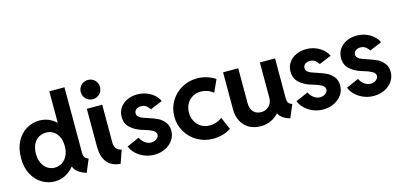

<svg xmlns="http://www.w3.org/2000/svg" viewBox="-68 -1201 3448 1649"><g transform="rotate(-15 1656.5 -376.5)"><path d="M431.2 -76.2H426.8Q395 -36.6 351.6 -14.4Q308.1 7.8 257.8 7.8Q198.2 7.8 145 -23.4Q91.8 -54.7 59.3 -115.5Q26.9 -176.3 27.3 -260.7Q26.9 -345.2 59.3 -406.5Q91.8 -467.8 145.5 -499.8Q199.2 -531.7 260.7 -532.2Q303.2 -532.2 340.1 -517.3Q377 -502.4 406.7 -474.6H410.2V-752H544.9V-170.9Q545.4 -150.9 549.3 -139.2Q553.2 -127.4 562 -120.1Q570.8 -112.8 586.9 -106.4L539.1 7.8Q491.7 -8.8 465.3 -29.3Q439 -49.8 431.2 -76.2ZM417 -262.7Q417 -310.1 400.6 -345.2Q384.3 -380.4 355.2 -398.9Q326.2 -417.5 290 -417Q252 -417 222.4 -398.2Q192.9 -379.4 176.5 -344.2Q160.2 -309.1 160.2 -262.7Q160.2 -217.3 176.3 -181.9Q192.4 -146.5 221.7 -126.5Q251 -106.4 288.1 -106.4Q325.2 -106.4 354.5 -126.5Q383.8 -146.5 400.4 -181.9Q417 -217.3 417 -262.7Z M682.6 -189.5V-523.4H819.3V-186.5Q818.8 -121.6 880.9 -107.4L840.8 7.8Q683.6 -3.9 682.6 -189.5ZM669.4 -675.8Q669.4 -699.2 680.7 -718.8Q691.9 -738.3 711.7 -749.5Q731.4 -760.7 755.4 -760.7Q778.8 -760.7 798.3 -749.5Q817.9 -738.3 829.1 -718.8Q840.3 -699.2 840.3 -675.8Q840.3 -652.3 829.1 -632.6Q817.9 -612.8 798.3 -601.3Q778.8 -589.8 755.4 -589.8Q731.4 -589.8 711.7 -601.3Q691.9 -612.8 680.7 -632.6Q669.4 -652.3 669.4 -675.8Z M937.5 -120.1 1047.9 -168.9Q1060.5 -140.6 1086.7 -120.6Q1112.8 -100.6 1143.6 -100.6Q1162.6 -100.6 1178.2 -107.9Q1193.8 -115.2 1202.9 -127.2Q1211.9 -139.2 1211.9 -152.3Q1211.9 -177.7 1183.3 -193.1Q1154.8 -208.5 1109.4 -221.7L1095.7 -225.6Q1033.7 -244.6 993.4 -281.5Q953.1 -318.4 953.1 -378.9Q953.1 -423.3 976.6 -458Q1000 -492.7 1040.8 -512Q1081.5 -531.2 1131.8 -531.2Q1175.3 -531.2 1213.1 -516.8Q1251 -502.4 1279.1 -477.8Q1307.1 -453.1 1321.3 -421.9L1213.9 -377Q1202.1 -396 1183.1 -410.4Q1164.1 -424.8 1136.7 -424.8Q1110.8 -424.8 1094 -411.6Q1077.1 -398.4 1077.1 -377Q1077.1 -358.9 1089.4 -347.2Q1101.6 -335.4 1120.6 -327.9Q1139.6 -320.3 1181.6 -306.6Q1222.2 -293.9 1253.9 -278.1Q1285.6 -262.2 1310.3 -231.7Q1335 -201.2 1335 -155.3Q1335 -108.4 1309.1 -71.3Q1283.2 -34.2 1239.3 -13.2Q1195.3 7.8 1143.6 7.8Q1096.7 7.8 1054.7 -9Q1012.7 -25.9 981.9 -55.2Q951.2 -84.5 937.5 -120.1Z M1391.1 -263.7Q1391.1 -338.4 1427.7 -399.7Q1464.4 -460.9 1526.6 -496.1Q1588.9 -531.2 1662.6 -531.2Q1706.5 -531.2 1749 -518.3Q1791.5 -505.4 1824.7 -482.4L1774.9 -373Q1753.4 -392.1 1724.6 -402.6Q1695.8 -413.1 1664.6 -413.1Q1622.6 -413.1 1589.8 -393.3Q1557.1 -373.5 1539.1 -339.6Q1521 -305.7 1521 -263.7Q1521 -221.7 1539.6 -187Q1558.1 -152.3 1591.1 -132.3Q1624 -112.3 1664.6 -112.3Q1697.8 -112.3 1729 -123.3Q1760.3 -134.3 1776.9 -150.4L1825.7 -39.1Q1795.4 -19 1753.9 -6.6Q1712.4 5.9 1666.5 5.9Q1590.8 5.9 1527.6 -29.8Q1464.4 -65.4 1427.7 -127.2Q1391.1 -189 1391.1 -263.7Z M1894 -196.3V-523.4H2028.8V-211.9Q2028.8 -178.7 2040.8 -155.5Q2052.7 -132.3 2074 -120.4Q2095.2 -108.4 2121.6 -108.4Q2150.9 -108.4 2173.6 -121.3Q2196.3 -134.3 2208.7 -158Q2221.2 -181.6 2221.2 -211.9V-523.4H2356V-173.8Q2356 -152.8 2359.4 -140.9Q2362.8 -128.9 2371.6 -120.8Q2380.4 -112.8 2397.9 -106.4L2349.1 7.8Q2269.5 -16.6 2251.5 -62.5H2249Q2218.8 -29.3 2178 -10.7Q2137.2 7.8 2088.4 7.8Q2032.7 7.8 1988.5 -15.9Q1944.3 -39.6 1919.2 -85.7Q1894 -131.8 1894 -196.3Z M2439 -120.1 2549.3 -168.9Q2562 -140.6 2588.1 -120.6Q2614.3 -100.6 2645 -100.6Q2664.1 -100.6 2679.7 -107.9Q2695.3 -115.2 2704.3 -127.2Q2713.4 -139.2 2713.4 -152.3Q2713.4 -177.7 2684.8 -193.1Q2656.2 -208.5 2610.8 -221.7L2597.2 -225.6Q2535.2 -244.6 2494.9 -281.5Q2454.6 -318.4 2454.6 -378.9Q2454.6 -423.3 2478 -458Q2501.5 -492.7 2542.2 -512Q2583 -531.2 2633.3 -531.2Q2676.8 -531.2 2714.6 -516.8Q2752.4 -502.4 2780.5 -477.8Q2808.6 -453.1 2822.8 -421.9L2715.3 -377Q2703.6 -396 2684.6 -410.4Q2665.5 -424.8 2638.2 -424.8Q2612.3 -424.8 2595.5 -411.6Q2578.6 -398.4 2578.6 -377Q2578.6 -358.9 2590.8 -347.2Q2603 -335.4 2622.1 -327.9Q2641.1 -320.3 2683.1 -306.6Q2723.6 -293.9 2755.4 -278.1Q2787.1 -262.2 2811.8 -231.7Q2836.4 -201.2 2836.4 -155.3Q2836.4 -108.4 2810.5 -71.3Q2784.7 -34.2 2740.7 -13.2Q2696.8 7.8 2645 7.8Q2598.1 7.8 2556.2 -9Q2514.2 -25.9 2483.4 -55.2Q2452.6 -84.5 2439 -120.1Z M2888.2 -120.1 2998.5 -168.9Q3011.2 -140.6 3037.4 -120.6Q3063.5 -100.6 3094.2 -100.6Q3113.3 -100.6 3128.9 -107.9Q3144.5 -115.2 3153.6 -127.2Q3162.6 -139.2 3162.6 -152.3Q3162.6 -177.7 3134 -193.1Q3105.5 -208.5 3060.1 -221.7L3046.4 -225.6Q2984.4 -244.6 2944.1 -281.5Q2903.8 -318.4 2903.8 -378.9Q2903.8 -423.3 2927.2 -458Q2950.7 -492.7 2991.5 -512Q3032.2 -531.2 3082.5 -531.2Q3126 -531.2 3163.8 -516.8Q3201.7 -502.4 3229.7 -477.8Q3257.8 -453.1 3272 -421.9L3164.6 -377Q3152.8 -396 3133.8 -410.4Q3114.7 -424.8 3087.4 -424.8Q3061.5 -424.8 3044.7 -411.6Q3027.8 -398.4 3027.8 -377Q3027.8 -358.9 3040 -347.2Q3052.2 -335.4 3071.3 -327.9Q3090.3 -320.3 3132.3 -306.6Q3172.9 -293.9 3204.6 -278.1Q3236.3 -262.2 3261 -231.7Q3285.6 -201.2 3285.6 -155.3Q3285.6 -108.4 3259.8 -71.3Q3233.9 -34.2 3189.9 -13.2Q3146 7.8 3094.2 7.8Q3047.4 7.8 3005.4 -9Q2963.4 -25.9 2932.6 -55.2Q2901.9 -84.5 2888.2 -120.1Z"/></g></svg>

Font: Reddit Sans Strawberry
Style: Bold
Weight: 700
Designer: Stephen Hutchings
Foundry: Reddit
Version: Version 1.013